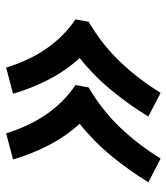

<svg xmlns="http://www.w3.org/2000/svg" viewBox="22 -664 555 640"><g transform="rotate(90 300.0 -344.5)"><path d="M425 -87Q414 -122 399 -155Q384 -188 364 -217.5Q344 -247 319 -272.5Q294 -298 264 -318L272 -362Q308 -383 342 -409.5Q376 -436 405.5 -467Q435 -498 461 -532Q487 -566 509 -602L588 -561Q549 -497 500.5 -438Q452 -379 393 -332Q435 -286 464.5 -229Q494 -172 512 -110ZM206 -87Q195 -122 180 -155Q165 -188 145 -217.5Q125 -247 100 -272.5Q75 -298 45 -318L53 -362Q89 -383 123 -409.5Q157 -436 186.5 -467Q216 -498 242 -532Q268 -566 290 -602L369 -561Q330 -497 281.5 -438Q233 -379 174 -332Q216 -286 245.5 -229Q275 -172 293 -110Z"/></g></svg>

Font: Iosevka Extended
Style: Bold Italic
Weight: 700
Width: 7
Italic angle: -9°
Monospace: yes
Designer: Belleve Invis
Foundry: Belleve Invis
Version: Version 32.5.0; ttfautohint (v1.8.4)